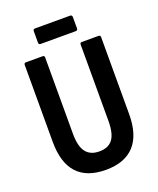

<svg xmlns="http://www.w3.org/2000/svg" viewBox="-149 -893 817 991"><g transform="rotate(-20 260.0 -397.5)"><path d="M260.5 8Q155.9 8 103.2 -49.4Q50.4 -106.8 50.4 -222.5V-644.1Q50.4 -655 61.3 -655H153.3Q162.8 -655 162.8 -644.1V-224.9Q162.8 -156.6 187 -124.9Q211.2 -93.1 260.5 -93.1Q310.8 -93.1 334.3 -124.6Q357.7 -156.1 357.7 -224.9V-644.1Q357.7 -655 367.6 -655H459.7Q470.1 -655 470.1 -644.1V-222Q470.1 -107.8 417.1 -49.9Q364 8 260.5 8ZM164.9 -718.1Q154 -718.1 154 -729V-791.9Q154 -803.3 164.9 -803.3H357Q368.5 -803.3 368.5 -791.9V-729Q368.5 -718.1 357 -718.1Z"/></g></svg>

Font: Sofia Sans Condensed
Style: Regular
Weight: 400
Designer: Botio Nikoltchev, Ani Petrova
Foundry: lettersoup
Version: Version 4.100